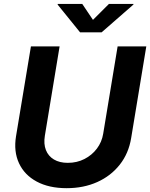

<svg xmlns="http://www.w3.org/2000/svg" viewBox="-20 -969 781 999"><path d="M326.9 10.1Q234.7 10.1 170.9 -24.3Q107.1 -58.7 78.8 -119.9Q50.4 -181 63.4 -260.2L140.9 -727.5H290.1L213.4 -262.8Q206.4 -220.1 218.8 -188.4Q231.3 -156.6 260.5 -139.2Q289.8 -121.7 332.9 -121.7Q380.3 -121.7 419.4 -141.7Q458.4 -161.6 484.1 -195.7Q509.8 -229.9 516.8 -272.5L592 -727.5H741.2L662.4 -250.4Q649.4 -171 603.3 -112.4Q557.1 -53.7 486.1 -21.8Q415 10.1 326.9 10.1ZM407.9 -948.7 463.7 -865.6 547 -948.7H674.7L674 -945.1L508.8 -800.8H396.6L279.8 -945.1L280.6 -948.7Z"/></svg>

Font: Inter
Style: Italic
Weight: 400
Italic angle: -9.3988°
Designer: Rasmus Andersson
Foundry: rsms
Version: Version 4.001;git-66647c0bb